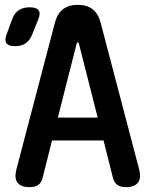

<svg xmlns="http://www.w3.org/2000/svg" viewBox="-20 -760 640 790"><path d="M218 -276H382L305 -579Q303 -586 300 -586Q297 -586 295 -579ZM445 -27 406 -182H194L155 -27Q150 -8 137.5 1Q125 10 101 10Q66 10 52 -8.5Q38 -27 48 -65L206 -667Q216 -704 239 -722Q262 -740 300 -740Q338 -740 361 -722Q384 -704 394 -667L552 -65Q562 -27 547.5 -8.5Q533 10 499 10Q475 10 462.5 0.5Q450 -9 445 -27ZM112 -617Q102 -593 85 -581.5Q68 -570 42 -570Q15 -570 6.5 -582Q-2 -594 7 -618L29 -678Q38 -705 56.5 -717.5Q75 -730 102 -730Q130 -730 139 -717.5Q148 -705 137 -679Z"/></svg>

Font: Maple Mono NL SemiBold
Style: Regular
Weight: 600
Monospace: yes
Designer: subframe7536
Version: Version 7.000